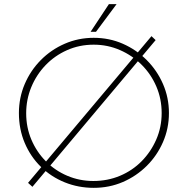

<svg xmlns="http://www.w3.org/2000/svg" viewBox="-20 -896 896 924"><path d="M729 -703 136 3 115 -16 709 -722ZM71 -352Q71 -426 99 -491.5Q127 -557 176.5 -607Q226 -657 291.5 -685.5Q357 -714 431 -714Q506 -714 571 -685.5Q636 -657 686 -607Q736 -557 764.5 -491.5Q793 -426 793 -352Q793 -278 764.5 -212.5Q736 -147 686 -97.5Q636 -48 571 -20Q506 8 431 8Q357 8 291.5 -18.5Q226 -45 176.5 -93.5Q127 -142 99 -208Q71 -274 71 -352ZM106 -351Q106 -283 131 -224Q156 -165 200.5 -120Q245 -75 304 -50Q363 -25 429 -25Q498 -25 557.5 -50Q617 -75 661.5 -120Q706 -165 732 -224.5Q758 -284 758 -352Q758 -420 732.5 -479.5Q707 -539 662 -584Q617 -629 557.5 -655Q498 -681 431 -681Q362 -681 302.5 -654.5Q243 -628 199 -582Q155 -536 130.5 -476.5Q106 -417 106 -351ZM541 -876 442 -743H416L504 -876Z"/></svg>

Font: Josefin Sans Thin ExtraLight
Style: Regular
Weight: 250
Version: Version 2.001